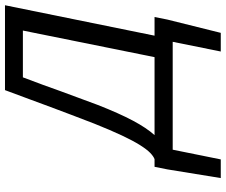

<svg xmlns="http://www.w3.org/2000/svg" viewBox="-86 -610 884 751"><g transform="rotate(-90 355.5 -234.0)"><path d="M146 0 108 188H35L69 -21L79 -71H109Q120 -75 133.5 -88Q147 -101 164 -128Q181 -155 201.5 -198.5Q222 -242 248 -307Q267 -356 282.5 -397Q298 -438 313 -478Q328 -518 343.5 -560.5Q359 -603 379 -656H711L592 -71H665L655 -21L603 188H530L568 0ZM321 -293Q288 -209 259.5 -155.5Q231 -102 203 -71H508L612 -586H429Q413 -544 400 -508.5Q387 -473 375 -439Q363 -405 349.5 -370Q336 -335 321 -293Z"/></g></svg>

Font: mr_Source Sans Pro
Style: Italic
Weight: 400
Italic angle: -11°
Designer: Paul D. Hunt
Foundry: Adobe Systems Incorporated
Version: Version 1.036;July 10, 2024;FontCreator 11.5.0.2430 64-bit